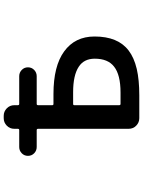

<svg xmlns="http://www.w3.org/2000/svg" viewBox="113 -908 774 1040"><g transform="rotate(-90 500.0 -388.0)"><path d="M379.9 -20.5Q356.4 -20.5 339.4 -37.1Q322.3 -53.7 322.3 -78.1V-568.4Q322.3 -576.2 315.4 -576.2H223.6Q204.1 -576.2 189.9 -589.8Q175.8 -603.5 175.8 -623.5Q175.8 -643.6 189.9 -657.2Q204.1 -670.9 223.6 -670.9H315.4Q322.3 -670.9 322.3 -678.7V-697.3Q322.3 -721.7 339.4 -738.3Q356.4 -754.9 379.9 -754.9H392.6Q416 -754.9 433.1 -738.3Q450.2 -721.7 450.2 -697.3V-678.7Q450.2 -670.9 457 -670.9H607.4Q627 -670.9 641.1 -657.2Q655.3 -643.6 655.3 -623.5Q655.3 -603.5 641.1 -589.8Q627 -576.2 607.4 -576.2H457Q450.2 -576.2 450.2 -568.4V-492.2Q450.2 -485.4 457 -485.4H510.7Q662.1 -485.4 741.2 -427.7Q822.3 -369.1 822.3 -262.7Q822.3 -135.7 746.1 -78.1Q708 -48.8 646.5 -34.2Q586.9 -20.5 503.9 -20.5ZM518.6 -122.1Q615.2 -122.1 659.2 -157.2Q702.1 -190.4 702.1 -261.7Q702.1 -320.3 658.2 -348.6Q612.3 -378.9 520.5 -378.9H457Q450.2 -378.9 450.2 -372.1V-129.9Q450.2 -122.1 457 -122.1Z"/></g></svg>

Font: Rounded Mgen+ 1mn medium
Style: Regular
Weight: 500
Designer: [Source Han Sans]
Ryoko NISHIZUKA  (kana & ideographs); Paul D. Hunt (Latin, Greek & Cyrillic); Wenlong ZHANG  (bopomofo
Version: Version 1.059.20150602